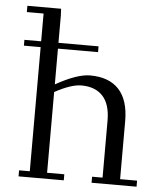

<svg xmlns="http://www.w3.org/2000/svg" viewBox="-52 -775 689 820"><g transform="rotate(5 292.0 -364.5)"><path d="M32.2 -558.1V-583H104V-702.1H32.2V-729H176.8L178.2 -700.2V-583H350.1V-558.1H178.2V-404.8Q269.5 -456.1 325.2 -456.1Q406.7 -456.1 449 -410.2Q491.2 -364.3 491.2 -274.9V-25.9H564V0H371.1V-25.9H416V-270Q416 -340.3 383.8 -375.2Q351.6 -410.2 292 -410.2Q248 -410.2 178.2 -372.1V-25.9H252V0H58.1V-25.9H104V-558.1Z"/></g></svg>

Font: Dehuti Alt
Style: Book
Weight: 400
Version: Version 1.2